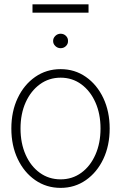

<svg xmlns="http://www.w3.org/2000/svg" viewBox="-20 -869 567 900"><path d="M264.2 11.7Q197.3 11.7 145 -24.7Q92.8 -61 63 -123.8Q33.2 -186.5 33.2 -266.6Q33.2 -346.7 63 -409.4Q92.8 -472.2 145 -508.5Q197.3 -544.9 264.2 -544.9Q330.6 -544.9 382.6 -508.5Q434.6 -472.2 464.4 -409.2Q494.1 -346.2 494.1 -266.6Q494.1 -186.5 464.4 -123.8Q434.6 -61 382.6 -24.7Q330.6 11.7 264.2 11.7ZM264.2 -28.3Q318.8 -28.3 361.1 -59.1Q403.3 -89.8 427.2 -143.8Q451.2 -197.8 451.2 -266.6Q451.2 -335.4 427.2 -389.2Q403.3 -442.9 361.1 -473.9Q318.8 -504.9 264.2 -504.9Q209.5 -504.9 167 -473.9Q124.5 -442.9 100.3 -389.2Q76.2 -335.4 76.2 -266.6Q76.2 -197.8 100.1 -143.8Q124 -89.8 166.5 -59.1Q209 -28.3 264.2 -28.3ZM395 -848.6V-809.6H132.3V-848.6ZM264.2 -643.1Q250 -643.1 239.5 -653.1Q229 -663.1 229 -676.8Q229 -690.9 239.5 -700.9Q250 -710.9 264.2 -710.9Q278.8 -710.9 289.1 -700.9Q299.3 -690.9 298.8 -676.8Q299.3 -663.1 289.1 -653.1Q278.8 -643.1 264.2 -643.1Z"/></svg>

Font: Inter Display Extra Light
Style: Regular
Weight: 200
Designer: Rasmus Andersson
Foundry: rsms
Version: Version 4.000;git-4fc901f